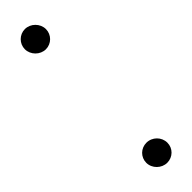

<svg xmlns="http://www.w3.org/2000/svg" viewBox="-290 -665 829 829"><g transform="rotate(-45 124.5 -250.5)"><path d="M74 107C74 141.8 104.2 171 138.5 171C172.5 171 200 144.2 200 110C200 74.8 170.9 46 135.5 46C101.5 46 74 72.8 74 107ZM50 -610.5C50 -575.9 79.9 -546 114.5 -546C148.2 -546 176 -573.8 176 -607.5C176 -642.1 146.1 -672 111.5 -672C77.8 -672 50 -644.2 50 -610.5Z"/></g></svg>

Font: Smoothie
Style: Regular
Weight: 400
Foundry: Cannot Into Space Fonts
Version: Version 0.8